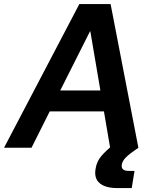

<svg xmlns="http://www.w3.org/2000/svg" viewBox="-57 -748 769 972"><path d="M102.5 0H-36.6L344.7 -727.5H502.9L643.6 0H500.5L469.2 -184.1H194.8ZM248 -290H451.2L400.4 -588.9H398.4ZM536.1 204.1Q477.5 204.1 448 179.7Q418.5 155.3 426.8 106.9Q432.6 69.3 455.8 42.2Q479 15.1 514.2 -13.2L643.6 0Q598.6 30.3 580.6 48.6Q562.5 66.9 559.6 85Q554.2 117.2 594.7 117.2H624L609.9 204.1Z"/></svg>

Font: Inter Display Semi Bold
Style: Italic
Weight: 600
Italic angle: -9.39999°
Designer: Rasmus Andersson
Foundry: rsms
Version: Version 4.000;git-4fc901f